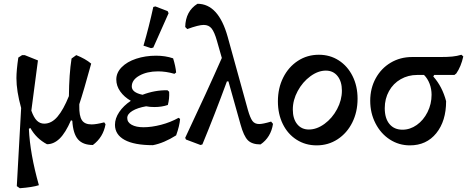

<svg xmlns="http://www.w3.org/2000/svg" viewBox="-20 -758 2475 1017"><path d="M539 -100Q527 -31 472 10Q419 10 393 -20Q367 -50 363 -118L356 -121Q327 -54 296 -24Q265 6 229 6Q172 -24 141 -80L133 -76V-75Q139 57 186 223Q152 234 85 239L69 228L92 -186Q67 -276 67 -344Q67 -385 77 -453L97 -466H111L181 -438L146 -172Q159 -135 175.5 -119Q192 -103 214 -103Q253 -103 284.5 -140Q316 -177 345 -249Q346 -365 359 -448L384 -466Q432 -447 463 -421Q423 -275 400 -206V-196Q399 -145 413.5 -122Q428 -99 465 -99Q490 -99 532 -110Z M934 -128Q931 -91 913 -41Q848 0 790 11Q691 11 640 -17Q589 -45 589 -97Q589 -131 611.5 -164.5Q634 -198 673 -224Q638 -244 617 -273.5Q596 -303 596 -337Q596 -373 624.5 -402Q653 -431 701.5 -447Q750 -463 807 -463Q856 -463 897 -449Q910 -407 913 -374L904 -367Q859 -380 817 -380Q759 -380 718.5 -357.5Q678 -335 678 -300Q678 -268 735 -256Q800 -281 867 -280L876 -272Q878 -235 869 -202Q837 -191 798 -191Q773 -191 754 -195Q708 -187 681 -170.5Q654 -154 654 -133Q654 -110 677.5 -97Q701 -84 740 -84Q783 -84 833 -97Q883 -110 926 -134ZM740 -516Q770 -619 792 -721L803 -724L868 -699L873 -688L792 -506L780 -503Z M1426 -102Q1421 -67 1404 -39Q1387 -11 1360 7Q1315 7 1293 -15Q1271 -37 1254 -99L1190 -327H1182Q1117 -150 1052 7L1042 10L965 -19L961 -28Q1078 -276 1155 -451L1129 -542Q1116 -588 1101 -607Q1086 -626 1059 -626Q1032 -626 972 -604L961 -615Q963 -699 1026 -738Q1137 -738 1186 -563L1293 -176Q1305 -134 1317 -117.5Q1329 -101 1353 -101Q1372 -101 1416 -114Z M1452 -221Q1452 -291 1480 -347Q1508 -403 1557.5 -435.5Q1607 -468 1669 -468Q1728 -468 1774.5 -438Q1821 -408 1847.5 -355Q1874 -302 1874 -235Q1874 -165 1846 -109Q1818 -53 1768.5 -20.5Q1719 12 1657 12Q1598 12 1551 -18Q1504 -48 1478 -101Q1452 -154 1452 -221ZM1791 -278Q1791 -326 1768 -355Q1745 -384 1706 -384Q1665 -384 1624 -354Q1583 -324 1557 -276Q1531 -228 1531 -178Q1531 -129 1554 -100.5Q1577 -72 1616 -72Q1658 -72 1699 -102Q1740 -132 1765.5 -180Q1791 -228 1791 -278Z M2434 -459Q2422 -405 2397 -369L2387 -361H2280L2275 -353Q2323 -299 2343 -222Q2343 -117 2291 -52.5Q2239 12 2151 12Q2093 12 2045 -19Q1997 -50 1969 -104.5Q1941 -159 1941 -224Q1941 -290 1970 -343Q1999 -396 2049.5 -426Q2100 -456 2163 -456H2312Q2351 -456 2376 -458.5Q2401 -461 2424 -468ZM2226 -361H2190Q2142 -361 2102.5 -338.5Q2063 -316 2040.5 -275.5Q2018 -235 2018 -185Q2018 -131 2043 -101Q2068 -71 2112 -71Q2152 -71 2187.5 -96Q2223 -121 2244.5 -164Q2266 -207 2266 -256Q2266 -287 2255.5 -314.5Q2245 -342 2226 -361Z"/></svg>

Font: Alegreya Medium
Style: Regular
Weight: 500
Designer: Juan Pablo del Peral
Foundry: Huerta Tipografica
Version: Version 2.007; ttfautohint (v1.6)